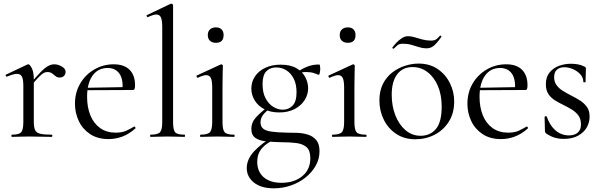

<svg xmlns="http://www.w3.org/2000/svg" viewBox="-20 -745 3274 1045"><path d="M143 -271 139 -282Q176 -327 200 -351.5Q224 -376 241.5 -385.5Q259 -395 275 -395Q296 -395 316.5 -383Q337 -371 337 -354Q337 -341 328.5 -332Q320 -323 304 -323Q291 -323 282 -331Q273 -339 263 -346Q253 -353 237 -353Q228 -353 218 -348Q208 -343 191 -325.5Q174 -308 143 -271ZM45 0Q42 0 42 -6Q42 -12 45 -12Q84 -12 95.5 -25.5Q107 -39 107 -81V-279Q107 -312 99.5 -327.5Q92 -343 72 -343Q62 -343 48.5 -339Q35 -335 18 -328Q14 -327 11.5 -332Q9 -337 13 -339L129 -394Q132 -395 135 -395Q142 -395 153 -374Q164 -353 164 -313V-81Q164 -53 171 -37.5Q178 -22 199 -17Q220 -12 261 -12Q265 -12 265 -6Q265 0 261 0Q237 0 204.5 -1Q172 -2 136 -2Q110 -2 86 -1Q62 0 45 0Z M571 12Q511 12 470 -15.5Q429 -43 408.5 -87Q388 -131 388 -180Q388 -241 416 -289.5Q444 -338 492.5 -366.5Q541 -395 599 -395Q656 -395 685.5 -365Q715 -335 715 -281Q715 -268 712.5 -261.5Q710 -255 703 -255H647Q651 -316 629 -345.5Q607 -375 566 -375Q513 -375 483.5 -333Q454 -291 454 -218Q454 -161 472 -117Q490 -73 525 -48Q560 -23 610 -23Q644 -23 666 -33Q688 -43 710 -56Q712 -58 715.5 -53.5Q719 -49 717 -46Q682 -15 645.5 -1.5Q609 12 571 12ZM436 -254 435 -267 662 -271V-255Z M800 0Q797 0 797 -6Q797 -12 800 -12Q839 -12 851 -25.5Q863 -39 863 -81V-598Q863 -633 856 -649.5Q849 -666 831 -666Q816 -666 785 -652Q782 -650 779 -656Q776 -662 780 -663L908 -724Q910 -725 913 -725Q915 -725 918.5 -722.5Q922 -720 922 -717V-81Q922 -39 933 -25.5Q944 -12 984 -12Q987 -12 987 -6Q987 0 984 0Q967 0 943 -1Q919 -2 892 -2Q866 -2 841.5 -1Q817 0 800 0Z M1071 0Q1069 0 1069 -6Q1069 -12 1071 -12Q1110 -12 1122.5 -25.5Q1135 -39 1135 -81V-268Q1135 -303 1128 -319.5Q1121 -336 1102 -336Q1094 -336 1083 -332.5Q1072 -329 1057 -322Q1053 -321 1050.5 -326.5Q1048 -332 1051 -334L1181 -394Q1184 -395 1185 -395Q1187 -395 1190 -392.5Q1193 -390 1193 -387Q1193 -379 1192 -348Q1191 -317 1191 -269V-81Q1191 -39 1202.5 -25.5Q1214 -12 1254 -12Q1257 -12 1257 -6Q1257 0 1254 0Q1236 0 1212.5 -1Q1189 -2 1163 -2Q1137 -2 1113.5 -1Q1090 0 1071 0ZM1155 -512Q1135 -512 1123 -523Q1111 -534 1111 -554Q1111 -574 1123 -585Q1135 -596 1155 -596Q1175 -596 1186 -585Q1197 -574 1197 -554Q1197 -512 1155 -512Z M1471 280Q1401 280 1362 248.5Q1323 217 1323 170Q1323 122 1363 78.5Q1403 35 1476 -7L1487 6Q1458 20 1433.5 37Q1409 54 1394.5 77.5Q1380 101 1380 137Q1380 171 1395.5 196.5Q1411 222 1440.5 236Q1470 250 1512 250Q1581 250 1625 214Q1669 178 1669 116Q1669 74 1648.5 56Q1628 38 1592.5 33.5Q1557 29 1510 29Q1466 28 1429 24.5Q1392 21 1370 5.5Q1348 -10 1348 -43Q1348 -77 1370 -102.5Q1392 -128 1431 -158L1442 -149Q1418 -130 1408 -114Q1398 -98 1398 -79Q1398 -57 1412 -45Q1426 -33 1458 -28.5Q1490 -24 1543 -23Q1568 -23 1597.5 -22Q1627 -21 1655 -12.5Q1683 -4 1701 17Q1719 38 1719 78Q1719 120 1698.5 156.5Q1678 193 1643 221Q1608 249 1563 264.5Q1518 280 1471 280ZM1500 -133Q1452 -133 1418 -151Q1384 -169 1366 -199Q1348 -229 1348 -263Q1348 -300 1368 -329.5Q1388 -359 1424 -376Q1460 -393 1507 -393Q1561 -393 1594 -373.5Q1627 -354 1642 -324.5Q1657 -295 1657 -265Q1657 -230 1638 -200Q1619 -170 1583.5 -151.5Q1548 -133 1500 -133ZM1519 -148Q1551 -148 1572.5 -170Q1594 -192 1594 -243Q1594 -286 1579 -316Q1564 -346 1539 -362Q1514 -378 1483 -378Q1450 -378 1429.5 -357Q1409 -336 1409 -287Q1409 -240 1426 -209Q1443 -178 1468 -163Q1493 -148 1519 -148ZM1592 -318 1593 -351Q1624 -371 1653 -382.5Q1682 -394 1718 -394Q1720 -394 1721.5 -387Q1723 -380 1723 -372Q1723 -361 1720.5 -348.5Q1718 -336 1714 -338Q1705 -342 1687.5 -347.5Q1670 -353 1647 -353Q1634 -353 1623 -351Q1612 -349 1601 -346Z M1789 0Q1787 0 1787 -6Q1787 -12 1789 -12Q1828 -12 1840.5 -25.5Q1853 -39 1853 -81V-268Q1853 -303 1846 -319.5Q1839 -336 1820 -336Q1812 -336 1801 -332.5Q1790 -329 1775 -322Q1771 -321 1768.5 -326.5Q1766 -332 1769 -334L1899 -394Q1902 -395 1903 -395Q1905 -395 1908 -392.5Q1911 -390 1911 -387Q1911 -379 1910 -348Q1909 -317 1909 -269V-81Q1909 -39 1920.5 -25.5Q1932 -12 1972 -12Q1975 -12 1975 -6Q1975 0 1972 0Q1954 0 1930.5 -1Q1907 -2 1881 -2Q1855 -2 1831.5 -1Q1808 0 1789 0ZM1873 -512Q1853 -512 1841 -523Q1829 -534 1829 -554Q1829 -574 1841 -585Q1853 -596 1873 -596Q1893 -596 1904 -585Q1915 -574 1915 -554Q1915 -512 1873 -512Z M2240 13Q2181 13 2137 -16Q2093 -45 2069 -93.5Q2045 -142 2045 -198Q2045 -250 2064 -288Q2083 -326 2115 -350.5Q2147 -375 2184.5 -387Q2222 -399 2258 -399Q2319 -399 2362.5 -369Q2406 -339 2429 -292Q2452 -245 2452 -193Q2452 -129 2423 -83Q2394 -37 2346 -12Q2298 13 2240 13ZM2269 -6Q2322 -6 2353 -43.5Q2384 -81 2384 -165Q2384 -228 2363.5 -276.5Q2343 -325 2307 -352.5Q2271 -380 2225 -380Q2172 -380 2142 -341Q2112 -302 2112 -229Q2112 -168 2132 -117Q2152 -66 2187.5 -36Q2223 -6 2269 -6ZM2326 -524Q2345 -524 2355.5 -532Q2366 -540 2375 -551Q2377 -553 2380.5 -549.5Q2384 -546 2382 -544Q2355 -506 2338.5 -494Q2322 -482 2303 -482Q2281 -482 2260.5 -488.5Q2240 -495 2219 -501Q2198 -507 2173 -507Q2152 -507 2143 -498.5Q2134 -490 2123 -480Q2121 -479 2117.5 -481.5Q2114 -484 2116 -487Q2124 -498 2137.5 -512.5Q2151 -527 2167.5 -537.5Q2184 -548 2201 -548Q2218 -548 2237.5 -542Q2257 -536 2279.5 -530Q2302 -524 2326 -524Z M2707 12Q2647 12 2606 -15.5Q2565 -43 2544.5 -87Q2524 -131 2524 -180Q2524 -241 2552 -289.5Q2580 -338 2628.5 -366.5Q2677 -395 2735 -395Q2792 -395 2821.5 -365Q2851 -335 2851 -281Q2851 -268 2848.5 -261.5Q2846 -255 2839 -255H2783Q2787 -316 2765 -345.5Q2743 -375 2702 -375Q2649 -375 2619.5 -333Q2590 -291 2590 -218Q2590 -161 2608 -117Q2626 -73 2661 -48Q2696 -23 2746 -23Q2780 -23 2802 -33Q2824 -43 2846 -56Q2848 -58 2851.5 -53.5Q2855 -49 2853 -46Q2818 -15 2781.5 -1.5Q2745 12 2707 12ZM2572 -254 2571 -267 2798 -271V-255Z M2996 -325Q2996 -299 3009.5 -281Q3023 -263 3043.5 -250.5Q3064 -238 3087 -226Q3113 -213 3136 -198.5Q3159 -184 3174 -163.5Q3189 -143 3189 -110Q3189 -78 3173 -50.5Q3157 -23 3125.5 -6Q3094 11 3048 11Q3023 11 3000 4.5Q2977 -2 2952 -19Q2950 -21 2948 -24Q2946 -27 2946 -31L2944 -109Q2944 -112 2949.5 -112.5Q2955 -113 2956 -110Q2968 -76 2986 -53.5Q3004 -31 3027 -19.5Q3050 -8 3076 -8Q3108 -8 3125.5 -24Q3143 -40 3142 -71Q3141 -100 3127 -118Q3113 -136 3092.5 -148.5Q3072 -161 3050 -172Q3025 -184 3002.5 -197.5Q2980 -211 2965.5 -232Q2951 -253 2951 -287Q2951 -326 2971 -350.5Q2991 -375 3022 -386.5Q3053 -398 3087 -398Q3106 -398 3124 -395Q3142 -392 3160 -383Q3169 -380 3169 -372Q3169 -356 3168 -338.5Q3167 -321 3167 -299Q3167 -297 3161 -297Q3155 -297 3155 -299Q3155 -322 3139 -340Q3123 -358 3099 -368.5Q3075 -379 3051 -379Q3027 -379 3011.5 -366Q2996 -353 2996 -325Z"/></svg>

Font: Cormorant Garamond Light
Style: Regular
Weight: 400
Version: Version 4.001